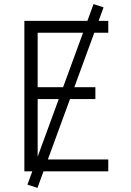

<svg xmlns="http://www.w3.org/2000/svg" viewBox="-20 -837 640 938"><path d="M99 0V-735H509V-677H164V-411H446V-353H164V-58H509V0ZM163 81 114 65 437 -817 486 -801Z"/></svg>

Font: Iosevka Light Extended
Style: Regular
Weight: 300
Width: 7
Monospace: yes
Designer: Belleve Invis
Foundry: Belleve Invis
Version: Version 32.5.0; ttfautohint (v1.8.4)